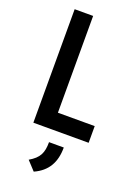

<svg xmlns="http://www.w3.org/2000/svg" viewBox="-177 -773 804 1113"><g transform="rotate(20 224.5 -217.0)"><path d="M82 0H423V-103H196V-700H82ZM130 211 181 266C261 230 297 167 297 75H206C206 141 190 176 130 211Z"/></g></svg>

Font: Finlandica Medium
Style: Regular
Weight: 500
Designer: Niklas Ekholm, Juho Hiilivirta, Jaakko Suomalainen
Foundry: Helsinki Type Studio
Version: Version 2.000;Glyphs 3.2 (3202)